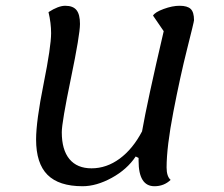

<svg xmlns="http://www.w3.org/2000/svg" viewBox="-20 -620 777 665"><path d="M266 25Q184 25 144.5 -14.5Q105 -54 105 -137Q105 -200 131 -329.5Q157 -459 157 -505Q157 -540 148 -578Q182 -600 206 -600Q233 -600 245 -585Q257 -570 257 -537Q257 -500 225.5 -348Q194 -196 194 -162Q194 -101 220.5 -69Q247 -37 297 -37Q349 -37 394.5 -70.5Q440 -104 472 -165Q490 -268 547 -512L510 -566Q517 -578 547 -589Q577 -600 602 -600Q629 -600 640.5 -589Q652 -578 652 -550Q652 -545 628 -450Q604 -355 580.5 -233Q557 -111 557 -40Q557 -9 571 3Q548 25 515 25Q460 25 460 -63V-73L450 -78Q420 -33 367 -4Q314 25 266 25Z"/></svg>

Font: Lemonada Light
Style: Regular
Weight: 300
Designer: Mohamed Gaber (Arabic), Eduardo Tunni (Latin)
Foundry: Kief Type Foundry
Version: Version 4.004